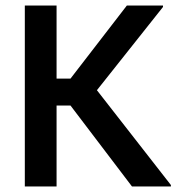

<svg xmlns="http://www.w3.org/2000/svg" viewBox="-20 -670 644 690"><path d="M183.3 0V-290.8H233.3L454.2 0H594.2V-5L328.3 -345.8L565.8 -645V-650H435.8L233.3 -387.5H183.3V-650H69.2V0Z"/></svg>

Font: Familjen Grotesk Medium
Style: Regular
Weight: 500
Designer: Anders Wikstroem, Jonas Baeckman, Matilda Gysing, Kristian Moeller
Foundry: Familjen STHLM AB
Version: Version 2.000